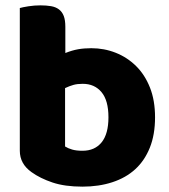

<svg xmlns="http://www.w3.org/2000/svg" viewBox="-20 -681 630 717"><path d="M54 -651Q64 -654 86 -657.5Q108 -661 131 -661Q153 -661 170.5 -658Q188 -655 200 -646Q212 -637 218 -621.5Q224 -606 224 -581V-483Q249 -493 271.5 -497Q294 -501 321 -501Q369 -501 412 -484Q455 -467 488 -434.5Q521 -402 540 -354Q559 -306 559 -243Q559 -178 539.5 -129.5Q520 -81 485 -49Q450 -17 399.5 -0.5Q349 16 288 16Q222 16 176 0.5Q130 -15 98 -38Q54 -69 54 -118ZM288 -118Q334 -118 359.5 -149.5Q385 -181 385 -243Q385 -306 359 -337Q333 -368 289 -368Q269 -368 254.5 -364Q240 -360 223 -352V-134Q234 -127 249.5 -122.5Q265 -118 288 -118Z"/></svg>

Font: Baloo Bhaina
Style: Regular
Weight: 400
Designer: Manish Minz, Shuchita Grover and Ek Type
Foundry: Ek Type
Version: Version 1.443;PS 1.000;hotconv 16.6.51;makeotf.lib2.5.65220;